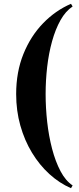

<svg xmlns="http://www.w3.org/2000/svg" viewBox="-20 -820 414 1010"><path d="M353.5 170Q292.5 143.5 240 95.8Q187.5 48 148.2 -16.8Q109 -81.5 87 -159.5Q65 -237.5 65 -325Q65 -441.5 103.2 -536Q141.5 -630.5 206.8 -697.8Q272 -765 353.5 -800L362 -786Q325 -761.5 298.2 -713.8Q271.5 -666 254 -603Q236.5 -540 228.2 -468.5Q220 -397 220 -325Q220 -253 228.2 -178.8Q236.5 -104.5 254 -37.5Q271.5 29.5 298.2 80.2Q325 131 362 155.5Z"/></svg>

Font: Bodoni Moda
Style: Bold
Weight: 700
Designer: Owen Earl
Foundry: indestructible type
Version: Version 2.005